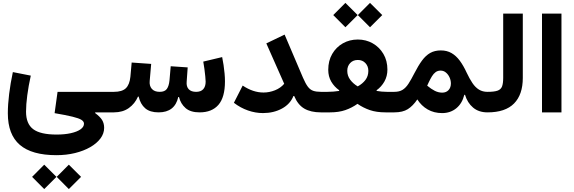

<svg xmlns="http://www.w3.org/2000/svg" viewBox="-20 -779 3980 1331"><path d="M202.4 447.1 286.6 531.6 371.4 447.1 286.6 362.6ZM373 447.1 457.2 531.6 542 447.1 457.2 362.6ZM639.7 4.9V0H750.5V-142.3H379L358.5 5.4Q438.8 19.1 483 30Q527.2 40.8 544.7 52Q562.2 63.2 562.2 78.5Q562.2 100.7 538.1 117.7Q514 134.6 471.2 144.2Q428.4 153.8 372.3 153.8Q259.9 153.8 210.2 116.5Q160.5 79.2 160.5 -4.8Q160.5 -54.2 169 -118.1Q177.4 -182.1 193.4 -254.8L69.1 -279.2Q52.4 -201.3 43.4 -127.9Q34.3 -54.5 34.3 6.3Q34.3 153.8 117.5 225.3Q200.6 296.7 371.3 296.7Q440.1 296.7 500 282Q559.9 267.2 605.3 241.2Q650.8 215.2 676.4 180.8Q702 146.4 702 107.3Q702 76.3 687.9 53.1Q673.8 30 639.7 4.9Z M1087.1 -142.3Q1050.3 -142.3 1032.3 -163.3Q1014.2 -184.2 1017.8 -218.6L1028 -336L892.8 -345.5L883.9 -247Q878.4 -192.6 852.5 -167.4Q826.6 -142.3 769.5 -142.3H750.5Q739.9 -142.3 735.1 -126.2Q730.3 -110 730.3 -72.5Q730.3 -34.4 735.3 -17.2Q740.2 0 750.5 0H769.5Q830.9 0 873 -30Q915.1 -60.1 936.4 -109.1H941.3Q953.5 -57 986.4 -28.5Q1019.3 0 1079.4 0Q1192 0 1215.9 -106.7H1220.8Q1232.4 -59.5 1266.4 -29.8Q1300.4 0 1363.8 0Q1448.9 0 1494.2 -52.2Q1539.5 -104.5 1539.5 -214.7Q1539.5 -240.3 1536.9 -269.2Q1534.2 -298.2 1529.9 -327.5Q1525.5 -356.9 1520.1 -383.2L1389.1 -352Q1393.5 -328.5 1397.1 -300.9Q1400.7 -273.2 1403.1 -249.3Q1405.6 -225.4 1405.6 -212.9Q1405.6 -179.7 1389.2 -161Q1372.7 -142.3 1339.4 -142.3Q1305.2 -142.3 1288.1 -160.7Q1270.9 -179.2 1274.1 -213.1L1281.1 -311.8L1163.4 -319.8L1154.9 -221.1Q1150.9 -182 1136.3 -162.1Q1121.7 -142.3 1087.1 -142.3Z M1953 -539.1 1826.2 -478.2 1950.2 -198.2Q1925.1 -168.7 1886.1 -153.1Q1847 -137.6 1806.8 -137.6Q1770.4 -137.6 1734.5 -149.6Q1698.6 -161.6 1662.3 -185.8L1601.4 -66.4Q1647.5 -31 1699.3 -13.1Q1751 4.9 1802.8 4.9Q1877.2 4.9 1934.6 -26.4Q1992 -57.6 2014.3 -113.7H2019.2Q2044.8 -52.2 2089.7 -26.1Q2134.6 0 2204.2 0H2208.4V-142.3H2204.2Q2172.3 -142.3 2151.2 -149.6Q2130.1 -156.8 2114.1 -178Q2098.1 -199.2 2080.3 -240.5Z M2290.2 -674.5 2374.4 -590 2459.3 -674.5 2374.4 -759ZM2460.8 -674.5 2545 -590 2629.9 -674.5 2545 -759ZM2255.5 -295.1Q2255.5 -248.9 2276.3 -213.2Q2297.1 -177.5 2332 -153L2330.2 -148.5Q2310.8 -145.8 2290.7 -144Q2270.6 -142.3 2249.5 -142.3H2208.5Q2197.4 -142.3 2192.7 -125.4Q2188 -108.4 2188 -71.5Q2188 -34.2 2192.7 -17.1Q2197.4 0 2208.5 0H2267Q2328.9 0 2374.3 -15.9Q2419.7 -31.7 2458.2 -59.2Q2497.7 -31.7 2543.6 -15.9Q2589.4 0 2653.4 0H2713.3V-142.3H2662.7Q2643.8 -142.3 2626.3 -144Q2608.7 -145.8 2592.2 -148.5L2589.8 -152.7Q2624.3 -177.5 2644.9 -214.1Q2665.6 -250.8 2665.6 -296.6Q2665.6 -358.4 2637.8 -405.3Q2610.1 -452.1 2563.7 -478.6Q2517.2 -505 2460.5 -505Q2403.4 -505 2356.9 -478.7Q2310.5 -452.3 2283 -405.1Q2255.5 -357.9 2255.5 -295.1ZM2459.9 -180.1Q2427.9 -199.1 2407.7 -226.3Q2387.4 -253.5 2387.4 -288.2Q2387.4 -320.5 2407.5 -341.9Q2427.6 -363.3 2460.5 -363.3Q2492.9 -363.3 2513.2 -341.6Q2533.5 -319.9 2533.5 -288.2Q2533.5 -251.5 2513.4 -224.9Q2493.3 -198.4 2459.9 -180.1Z M2941.4 -185.1 2951.8 -207.6Q2963.1 -231.8 2974.4 -250.2Q2985.7 -268.7 3000.1 -279.1Q3014.5 -289.6 3034.5 -289.6Q3055.3 -289.6 3071.3 -276.1Q3087.3 -262.7 3096.5 -242.3Q3105.7 -221.9 3105.7 -200.4Q3105.7 -172.1 3089.4 -154.4Q3073 -136.8 3045.5 -136.8Q3019.5 -136.8 2994.4 -149.2Q2969.4 -161.7 2941.4 -185.1ZM2713.4 -142.3Q2702.3 -142.3 2697.8 -125.5Q2693.2 -108.8 2693.2 -71.5Q2693.2 -33.5 2697.8 -16.8Q2702.3 0 2713.4 0Q2771.8 0 2807.2 -22.4Q2842.6 -44.7 2873 -89.8Q2900.9 -45.5 2944.8 -20.2Q2988.7 5 3045.1 5Q3102 5 3142.9 -28.2Q3183.8 -61.5 3198.7 -121.5L3203.6 -121.9Q3220.2 -66.3 3259.5 -33.2Q3298.7 0 3359.5 0H3360V-142.3H3359.5Q3325.4 -142.3 3300.2 -157.9Q3275 -173.5 3254.9 -203.4Q3234.8 -233.4 3215 -275.5Q3193 -323.5 3167.6 -358Q3142.2 -392.5 3110.2 -411Q3078.1 -429.5 3036.1 -429.5Q2993.5 -429.5 2962.3 -411.9Q2931.2 -394.2 2905.3 -359Q2879.5 -323.8 2852.7 -271.4Q2830.4 -227.5 2811.7 -198.7Q2793 -169.8 2770.5 -156.1Q2748.1 -142.3 2713.4 -142.3Z M3359.9 -142.3Q3350.5 -142.3 3344.9 -127.9Q3339.3 -113.5 3339.3 -71.5Q3339.3 -29.5 3344.9 -14.7Q3350.5 0 3359.9 0Q3482.8 0 3543.5 -61.6Q3604.2 -123.1 3604.2 -239.2V-684.9H3468.3V-239.2Q3468.3 -201.1 3460.4 -180Q3452.5 -159 3429.3 -150.6Q3406.1 -142.3 3359.9 -142.3Z M3872.2 0V-684.9H3737.3V0Z"/></svg>

Font: Estedad-FD VF
Style: Regular
Weight: 100
Designer: Amin Abedi
Version: Version 7.3